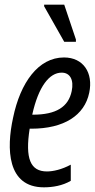

<svg xmlns="http://www.w3.org/2000/svg" viewBox="-20 -792 406 822"><path d="M255 -613H305V-623L255 -772H169V-765ZM168 10C205 10 248 3 283 -18V-87C244 -66 207 -58 181 -58C110 -58 87 -113 107 -241H114C254 -241 342 -298 362 -395C380 -480 337 -546 254 -546C144 -546 67 -438 36 -288C7 -156 10 10 168 10ZM244 -481C280 -481 297 -450 287 -402C273 -334 220 -301 121 -301H118C145 -423 192 -481 244 -481Z"/></svg>

Font: Noto Sans ExtraCondensed
Style: Italic
Weight: 400
Width: 2
Italic angle: -12°
Designer: Monotype Design Team
Foundry: Monotype Imaging Inc.
Version: Version 2.013